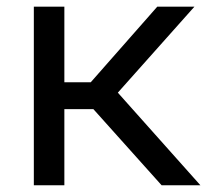

<svg xmlns="http://www.w3.org/2000/svg" viewBox="-20 -548 640 568"><path d="M256.3 -225.1 458 0H572.8L328.6 -273.9L555.2 -528.3H445.3L248.5 -304.7H170.4V-528.3H80.1V0H170.4V-225.1Z"/></svg>

Font: Roboto Mono
Style: Regular
Weight: 400
Monospace: yes
Designer: Google
Version: Version 3.000